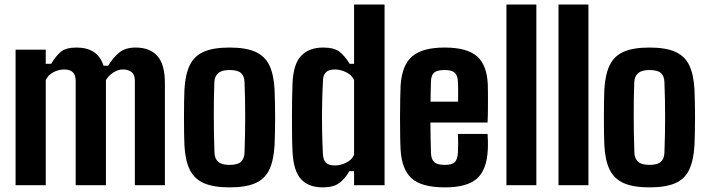

<svg xmlns="http://www.w3.org/2000/svg" viewBox="-20 -820 3134 850"><path d="M49 0V-600H182.5V-537.5H206.5Q227 -572 249.5 -590.8Q272 -609.5 319 -609.5Q364 -609.5 394.2 -590.5Q424.5 -571.5 438.5 -529H459Q479.5 -563.5 506.8 -586.5Q534 -609.5 581 -609.5Q642.5 -609.5 676.2 -572.8Q710 -536 710 -451V0H577V-462.5Q577 -489 562.8 -500.8Q548.5 -512.5 524 -512.5Q502.5 -512.5 481.8 -499Q461 -485.5 449 -465.5V0H315V-462.5Q315 -488 302.2 -500.2Q289.5 -512.5 263.5 -512.5Q239.5 -512.5 216 -500Q192.5 -487.5 182.5 -465.5V0Z M996.5 9.5Q925.5 9.5 883 -9Q840.5 -27.5 820.2 -68.5Q800 -109.5 796.5 -176.5Q795.5 -198.5 795 -230.8Q794.5 -263 794.5 -299.2Q794.5 -335.5 795 -368.5Q795.5 -401.5 796.5 -424Q800.5 -492 820.8 -532.8Q841 -573.5 883.5 -591.5Q926 -609.5 996.5 -609.5Q1068.5 -609.5 1110.8 -590.5Q1153 -571.5 1172.5 -530.8Q1192 -490 1195.5 -424Q1196.5 -401.5 1197.2 -368.8Q1198 -336 1198 -300.5Q1198 -265 1197.2 -232.2Q1196.5 -199.5 1195.5 -176.5Q1191.5 -109.5 1172 -68.5Q1152.5 -27.5 1110.2 -9Q1068 9.5 996.5 9.5ZM996.5 -90Q1032 -90 1046.8 -103.8Q1061.5 -117.5 1062.5 -144Q1064 -188.5 1064.8 -227.5Q1065.5 -266.5 1065.5 -303.2Q1065.5 -340 1064.8 -377.5Q1064 -415 1062.5 -457Q1061.5 -483.5 1046.8 -496.8Q1032 -510 996.5 -510Q961.5 -510 945.8 -495.8Q930 -481.5 929 -456.5Q927.5 -423.5 927 -386Q926.5 -348.5 926.5 -308.2Q926.5 -268 927.2 -226.8Q928 -185.5 929.5 -144Q930.5 -117.5 946 -103.8Q961.5 -90 996.5 -90Z M1409 9.5Q1345 9.5 1312 -27.5Q1279 -64.5 1275 -149Q1273.5 -178.5 1273 -218.8Q1272.5 -259 1272.5 -302.2Q1272.5 -345.5 1273.2 -384.8Q1274 -424 1275 -451Q1278.5 -536.5 1313.2 -573Q1348 -609.5 1411 -609.5Q1458.5 -609.5 1482.8 -591Q1507 -572.5 1528 -537.5H1547.5V-800H1682.5V0H1547.5V-62.5H1527Q1507 -28 1481.2 -9.2Q1455.5 9.5 1409 9.5ZM1463 -87.5Q1487.5 -87.5 1512.5 -99.8Q1537.5 -112 1547.5 -134.5V-465.5Q1537.5 -488 1512.5 -500.2Q1487.5 -512.5 1463 -512.5Q1436.5 -512.5 1423.8 -500.8Q1411 -489 1410 -465.5Q1407 -412 1406 -355Q1405 -298 1406 -242.5Q1407 -187 1409.5 -138.5Q1411 -111.5 1423.2 -99.5Q1435.5 -87.5 1463 -87.5Z M1950 9.5Q1847 9.5 1802.8 -30Q1758.5 -69.5 1753.5 -157Q1752 -183.5 1751.5 -222.5Q1751 -261.5 1751 -303.5Q1751 -345.5 1751.8 -382.5Q1752.5 -419.5 1753.5 -441.5Q1759.5 -532 1805 -570.8Q1850.5 -609.5 1948.5 -609.5Q2047 -609.5 2091.2 -571.2Q2135.5 -533 2139.5 -447Q2140 -435 2140.2 -406.2Q2140.5 -377.5 2140.2 -342.5Q2140 -307.5 2138.5 -277.5H1885.5Q1885.5 -245 1886.2 -211.8Q1887 -178.5 1888 -142Q1889 -114 1903 -102Q1917 -90 1949.5 -90Q1981 -90 1993.2 -102Q2005.5 -114 2007 -143Q2008 -158 2008.2 -178.2Q2008.5 -198.5 2007 -227H2138.5Q2139.5 -218.5 2140 -195.8Q2140.5 -173 2139.5 -157Q2135 -68 2091.2 -29.2Q2047.5 9.5 1950 9.5ZM1886 -370H2008Q2008 -389.5 2008.2 -408.5Q2008.5 -427.5 2008 -441.5Q2007.5 -455.5 2007 -461Q2005.5 -487.5 1992.2 -498.8Q1979 -510 1948.5 -510Q1915 -510 1902 -498.5Q1889 -487 1888 -461Q1887.5 -437.5 1886.8 -414.8Q1886 -392 1886 -370Z M2222 0V-800H2354.5V0Z M2452.5 0V-800H2585V0Z M2855.5 9.5Q2784.5 9.5 2742 -9Q2699.5 -27.5 2679.2 -68.5Q2659 -109.5 2655.5 -176.5Q2654.5 -198.5 2654 -230.8Q2653.5 -263 2653.5 -299.2Q2653.5 -335.5 2654 -368.5Q2654.5 -401.5 2655.5 -424Q2659.5 -492 2679.8 -532.8Q2700 -573.5 2742.5 -591.5Q2785 -609.5 2855.5 -609.5Q2927.5 -609.5 2969.8 -590.5Q3012 -571.5 3031.5 -530.8Q3051 -490 3054.5 -424Q3055.5 -401.5 3056.2 -368.8Q3057 -336 3057 -300.5Q3057 -265 3056.2 -232.2Q3055.5 -199.5 3054.5 -176.5Q3050.5 -109.5 3031 -68.5Q3011.5 -27.5 2969.2 -9Q2927 9.5 2855.5 9.5ZM2855.5 -90Q2891 -90 2905.8 -103.8Q2920.5 -117.5 2921.5 -144Q2923 -188.5 2923.8 -227.5Q2924.5 -266.5 2924.5 -303.2Q2924.5 -340 2923.8 -377.5Q2923 -415 2921.5 -457Q2920.5 -483.5 2905.8 -496.8Q2891 -510 2855.5 -510Q2820.5 -510 2804.8 -495.8Q2789 -481.5 2788 -456.5Q2786.5 -423.5 2786 -386Q2785.5 -348.5 2785.5 -308.2Q2785.5 -268 2786.2 -226.8Q2787 -185.5 2788.5 -144Q2789.5 -117.5 2805 -103.8Q2820.5 -90 2855.5 -90Z"/></svg>

Font: Big Shoulders Text Thin ExtraBold
Style: Regular
Weight: 800
Version: Version 2.002